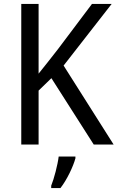

<svg xmlns="http://www.w3.org/2000/svg" viewBox="-20 -734 597 975"><path d="M557 0 303 -401 547 -714H447L274 -484C237 -436 204 -395 176 -360V-714H88V0H176V-274L241 -337L456 0ZM363 70V61H278C273 103 254 175 240 209V221H287C320 179 352 111 363 70Z"/></svg>

Font: Noto Sans Ethiopic SemiCondensed
Style: Regular
Weight: 400
Width: 4
Designer: Monotype Design Team
Foundry: Monotype Imaging Inc.
Version: Version 2.102